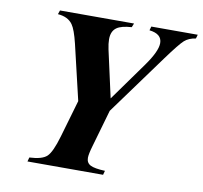

<svg xmlns="http://www.w3.org/2000/svg" viewBox="-75 -743 871 823"><g transform="rotate(10 360.5 -331.0)"><path d="M720.7 -661.6 715.8 -644.5Q685.1 -640.1 666.5 -623.5Q647.9 -606.9 597.2 -537.6L405.8 -274.9L359.9 -115.2Q348.6 -77.1 348.6 -60.5Q348.6 -38.6 366.5 -29.3Q384.3 -20 430.2 -18.1L425.3 0H96.2L101.1 -18.1Q156.2 -20.5 177 -40Q197.8 -59.6 218.3 -129.9L265.6 -292.5L209 -532.7Q194.8 -591.8 179.7 -612.8Q159.7 -641.1 115.2 -644.5L121.1 -661.6H443.4L436.5 -644.5Q391.6 -641.6 372.1 -627.9Q349.6 -612.3 349.6 -576.7Q349.6 -558.1 355 -532.7L400.4 -328.1L520.5 -495.6Q568.4 -562.5 568.4 -598.1Q568.4 -638.2 513.7 -644.5L518.6 -661.6Z"/></g></svg>

Font: Dai Banna SIL Book
Style: BoldOblique
Weight: 700
Italic angle: -11°
Designer: Victor Gaultney
Foundry: SIL International
Version: Version 2.000